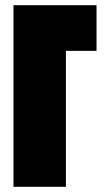

<svg xmlns="http://www.w3.org/2000/svg" viewBox="-20 -720 402 740"><path d="M32 0V-700H352V-524H234V0Z"/></svg>

Font: Tektur Condensed ExtraBold
Style: Regular
Weight: 800
Width: 3
Designer: Adam Jagosz
Foundry: Adam Jagosz
Version: Version 1.005;gftools[0.9.30]